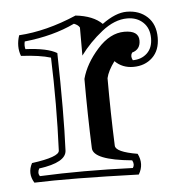

<svg xmlns="http://www.w3.org/2000/svg" viewBox="-42 -508 575 574"><g transform="rotate(-5 245.5 -221.0)"><path d="M215 -275Q227 -320 265 -362.5Q303 -405 346 -405Q389 -405 389 -375Q389 -348 364 -341Q357 -331 364 -318Q390 -318 407 -334Q424 -350 424 -379Q424 -409 405.5 -426.5Q387 -444 358 -444Q320 -444 281.5 -413.5Q243 -383 215 -345V-429Q211 -437 198 -442Q133 -411 47 -402Q44 -390 47 -379Q113 -376 141 -359Q145 -177 140 -67Q139 -31 57 -20Q50 -7 57 3Q185 -3 336 3Q343 -7 336 -20Q220 -31 219 -67Q215 -166 215 -275ZM288 -68Q289 -49 354 -38Q370 -6 352 24Q145 17 39 21Q21 -8 37 -38Q119 -49 120 -68Q126 -207 121 -347Q89 -357 32 -360Q21 -389 32 -422Q114 -427 205 -466Q258 -460 284 -434Q325 -464 358 -464Q396 -464 420 -441.5Q444 -419 444 -379Q444 -341 421.5 -319.5Q399 -298 364 -298Q331 -298 309 -320Q289 -293 284 -271Q284 -165 288 -68Z"/></g></svg>

Font: Jacques Francois Shadow
Style: Regular
Weight: 400
Designer: Alexei Vanyashin, Nikita Kanarev (i@xarsok.ru)
Foundry: Cyreal (www.cyreal.org)
Version: Version 1.003